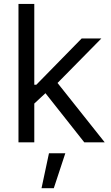

<svg xmlns="http://www.w3.org/2000/svg" viewBox="-20 -748 584 1009"><path d="M155.3 -199.2 153.3 -302.7H170.9L409.2 -545.9H512.7L258.8 -288.1H251ZM77.1 0V-727.5H160.2V0ZM422.9 0 210 -269.5 269.5 -328.1 530.3 0ZM198.2 241.2 237.3 57.6H323.2L262.7 241.2Z"/></svg>

Font: Inter V
Style: 
Weight: 400
Designer: Rasmus Andersson
Foundry: rsms
Version: Version 4.000;git-a3f224843